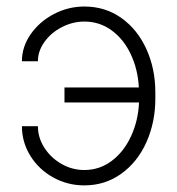

<svg xmlns="http://www.w3.org/2000/svg" viewBox="-20 -556 541 586"><path d="M95.7 -369.1H46.9Q46.9 -413.1 73.7 -451.7Q100.6 -490.2 144.5 -513.2Q188.5 -536.1 237.3 -536.1Q301.3 -536.1 350.6 -501Q399.9 -465.8 427 -405.8Q454.1 -345.7 454.1 -274.4V-254.9Q454.1 -183.1 427 -122.3Q399.9 -61.5 350.3 -25.9Q300.8 9.8 237.3 9.8Q186 9.8 142.1 -14.6Q98.1 -39.1 72.5 -80.6Q46.9 -122.1 46.9 -170.9H95.7Q95.7 -135.7 115.5 -105Q135.3 -74.2 167.7 -55.7Q200.2 -37.1 237.3 -37.1Q284.2 -37.1 321.3 -65.2Q358.4 -93.3 380.1 -140.6Q401.9 -188 404.3 -243.2H176.8V-289.1H403.8Q400.9 -343.8 379.4 -389.9Q357.9 -436 321 -463.1Q284.2 -490.2 237.3 -490.2Q202.1 -490.2 169.2 -473.4Q136.2 -456.5 116 -428.5Q95.7 -400.4 95.7 -369.1Z"/></svg>

Font: Pretendard GOV ExtraLight
Style: Regular
Weight: 200
Designer: Base glyphs from Inter by Rasmus Andersson; Hangeul glyphs from Noto Sans CJK(Source Han Sans) by Jang Soo-young and Kan
Foundry: Kil Hyung-jin
Version: Version 1.309